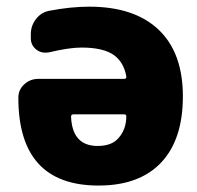

<svg xmlns="http://www.w3.org/2000/svg" viewBox="-20 -578 603 587"><path d="M359.4 -336.9Q367.2 -336.9 366.2 -344.7Q358.4 -386.7 330.1 -408.2Q297.9 -432.6 229.5 -432.6Q191.4 -432.6 129.9 -418Q124 -417 118.2 -417Q103.5 -417 91.8 -425.8Q74.2 -439.5 74.2 -460.9V-473.6Q74.2 -499 89.8 -519.5Q105.5 -540 129.9 -544.9Q195.3 -557.6 252.9 -557.6Q390.6 -557.6 464.8 -487.3Q539.1 -417 539.1 -283.2Q539.1 -151.4 472.7 -81.1Q406.2 -10.7 281.2 -10.7Q36.1 -10.7 36.1 -279.3Q36.1 -303.7 54.2 -320.3Q72.3 -336.9 97.7 -336.9ZM366.2 -222.7Q366.2 -228.5 359.4 -228.5H205.1Q197.3 -228.5 197.3 -221.7Q197.3 -221.7 197.3 -220.7Q201.2 -131.8 278.3 -131.8Q321.3 -131.8 341.8 -155.3Q366.2 -182.6 366.2 -222.7Z"/></svg>

Font: Gen Jyuu Gothic Heavy
Style: Bold
Weight: 900
Designer: [Source Han Sans]
Ryoko NISHIZUKA  (kana & ideographs); Paul D. Hunt (Latin, Greek & Cyrillic); Wenlong ZHANG  (bopomofo
Version: Version 1.002.20150607